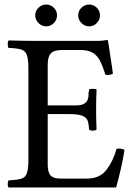

<svg xmlns="http://www.w3.org/2000/svg" viewBox="-20 -825 582 845"><path d="M324 -757Q324 -777 338.5 -791Q353 -805 372 -805Q392 -805 406 -791Q420 -777 420 -757Q420 -738 406 -723.5Q392 -709 372 -709Q353 -709 338.5 -723.5Q324 -738 324 -757ZM135 -757Q135 -777 149.5 -791Q164 -805 183 -805Q203 -805 217 -791Q231 -777 231 -757Q231 -738 217 -723.5Q203 -709 183 -709Q164 -709 149.5 -723.5Q135 -738 135 -757ZM312 -361Q339 -361 351 -369Q363 -377 366.5 -388.5Q370 -400 370 -408Q370 -410 369.5 -412Q369 -414 369 -415Q369 -418 370 -418Q372 -418 372 -431Q374 -433 379 -433.5Q384 -434 388 -434Q393 -434 398 -433.5Q403 -433 405 -431Q404 -413 403.5 -388.5Q403 -364 403 -343Q403 -318 403.5 -296.5Q404 -275 405 -255Q400 -250 388 -250Q377 -250 372 -255Q371 -278 366 -293Q361 -308 342.5 -315.5Q324 -323 281 -323H190V-102Q190 -67 202.5 -53Q215 -39 246 -39H362Q419 -39 448.5 -77.5Q478 -116 493 -170Q496 -171 499 -171Q502 -171 505 -171Q518 -171 528 -165Q522 -127 512 -82.5Q502 -38 491 0H18Q14 -4 14 -14Q14 -27 18 -31Q53 -33 72 -38Q91 -43 98 -62Q105 -81 105 -122V-523Q105 -565 98 -583.5Q91 -602 72 -607.5Q53 -613 18 -614Q14 -618 14 -630Q14 -643 18 -647Q48 -646 86 -645.5Q124 -645 147 -645H402Q420 -645 429 -646Q438 -647 451 -649Q455 -649 455 -646Q456 -643 458.5 -626Q461 -609 464.5 -586Q468 -563 471.5 -539.5Q475 -516 477 -501Q467 -495 453 -495Q451 -495 448.5 -495.5Q446 -496 444 -496Q433 -531 421.5 -555Q410 -579 389.5 -592Q369 -605 331 -605H256Q216 -605 203 -589.5Q190 -574 190 -541V-361Z"/></svg>

Font: Ponomar
Style: Regular
Weight: 400
Version: Version 1.301; ttfautohint (v1.8.4.7-5d5b)